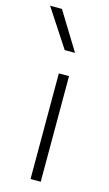

<svg xmlns="http://www.w3.org/2000/svg" viewBox="-150 -793 473 835"><g transform="rotate(15 86.0 -375.0)"><path d="M79.6 -475.6H125.5V0H79.6ZM-33.2 -750H20L124.5 -580.1H78.1Z"/></g></svg>

Font: Selawik Light
Style: Regular
Weight: 300
Designer: Aaron Bell
Foundry: Microsoft Corporation
Version: Version 1.01